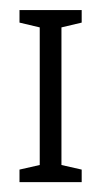

<svg xmlns="http://www.w3.org/2000/svg" viewBox="-20 -369 206 389"><path d="M145.5 0H19.5V-25.4L60.5 -34.7V-313.5L19.5 -323.2V-348.6H145.5V-323.2L104.5 -313.5V-34.7L145.5 -25.4Z"/></svg>

Font: NotoSansOldHungarianUI
Style: Regular
Weight: 400
Designer: Monotype Design Team
Foundry: Monotype Imaging Inc.
Version: Version 1001.000; ttfautohint (v1.8.4.7-5d5b)